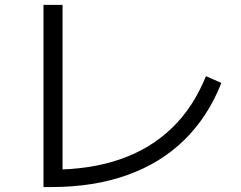

<svg xmlns="http://www.w3.org/2000/svg" viewBox="-20 -752 978 778"><path d="M156.2 -732.4H233.4V-12.7L189.5 -64.5Q345.7 -64.5 467.8 -106.9Q589.8 -149.4 676.8 -233.4Q763.7 -317.4 814.5 -443.4L877 -416Q823.2 -279.3 727.1 -185.1Q630.9 -90.8 495.1 -42.5Q359.4 5.9 188.5 5.9H156.2Z"/></svg>

Font: WEMIX Pretendard Variable
Style: Regular
Weight: 400
Designer: Base glyphs from Inter by Rasmus Andersson; Hangeul glyphs from Noto Sans CJK(Source Han Sans) by Jang Soo-young and Kan
Foundry: Kil Hyung-jin
Version: Version 1.000;Glyphs 3.2 (3208)